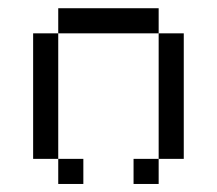

<svg xmlns="http://www.w3.org/2000/svg" viewBox="-20 -458 540 478"><path d="M187.5 0V-62.5H125V0ZM125 -62.5V-375H62.5V-62.5ZM375 -62.5H312.5V0H375ZM375 -62.5H437.5V-375H375ZM125 -375H375V-437.5H125Z"/></svg>

Font: Unifont
Style: Regular
Weight: 500
Version: Version 15.1.04